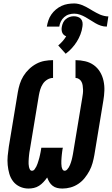

<svg xmlns="http://www.w3.org/2000/svg" viewBox="-20 -1083 647 1111"><path d="M341 8Q325 8 310.5 4.5Q296 1 284.5 -8Q273 -17 265.5 -29.5Q258 -42 253 -56Q243 -42 231.5 -29.5Q220 -17 206 -8Q192 1 176 4.5Q160 8 145 8Q118 8 94.5 -3Q71 -14 56 -33.5Q41 -53 34 -77.5Q27 -102 24.5 -128Q22 -154 24.5 -181Q27 -208 31 -234L83 -549Q87 -573 94.5 -597Q102 -621 115.5 -643Q129 -665 148.5 -683.5Q168 -702 190.5 -714Q213 -726 237.5 -730.5Q262 -735 287 -735V-632Q270 -632 254 -622.5Q238 -613 228 -597.5Q218 -582 213 -565.5Q208 -549 205 -532L153 -218Q151 -209 150 -201Q149 -193 148 -184.5Q147 -176 146.5 -167.5Q146 -159 145.5 -150.5Q145 -142 145.5 -134Q146 -126 147.5 -118Q149 -110 153 -102.5Q157 -95 165 -95Q174 -95 180 -103Q186 -111 190 -119Q194 -127 197 -135.5Q200 -144 202.5 -152.5Q205 -161 207.5 -169.5Q210 -178 211.5 -186.5Q213 -195 215 -203.5Q217 -212 218 -221L219 -228H344L342 -221Q341 -212 339.5 -203.5Q338 -195 337.5 -186.5Q337 -178 336 -169.5Q335 -161 335 -152.5Q335 -144 335 -135.5Q335 -127 336.5 -118.5Q338 -110 342 -102.5Q346 -95 355 -95Q362 -95 368 -101.5Q374 -108 378 -114.5Q382 -121 385 -128.5Q388 -136 390.5 -143.5Q393 -151 395 -158.5Q397 -166 398.5 -173.5Q400 -181 401.5 -188.5Q403 -196 404 -203L456 -517Q458 -529 459.5 -541Q461 -553 460.5 -564.5Q460 -576 458.5 -587.5Q457 -599 452 -609Q447 -619 437.5 -625.5Q428 -632 417 -632V-735Q445 -735 473 -728.5Q501 -722 523 -706Q545 -690 559 -666.5Q573 -643 579 -615.5Q585 -588 584 -559Q583 -530 578 -501L526 -186Q522 -163 515.5 -139.5Q509 -116 497.5 -94.5Q486 -73 470 -53Q454 -33 433 -19Q412 -5 388.5 1.5Q365 8 341 8ZM251 -929Q254 -947 260 -965Q266 -983 277 -999Q288 -1015 303.5 -1028Q319 -1041 336.5 -1049Q354 -1057 372.5 -1060Q391 -1063 410 -1063Q422 -1063 434.5 -1060Q447 -1057 458 -1052.5Q469 -1048 480 -1042Q491 -1036 501 -1030L516 -1021Q527 -1015 537.5 -1009Q548 -1003 559 -998.5Q570 -994 582.5 -991Q595 -988 607 -988L598 -929Q580 -929 563.5 -934.5Q547 -940 532.5 -948.5Q518 -957 504 -966Q490 -975 475 -983.5Q460 -992 443.5 -998Q427 -1004 410 -1004Q394 -1004 379 -999.5Q364 -995 351.5 -984Q339 -973 332 -958.5Q325 -944 323 -929ZM360 -772 317 -820Q330 -831 342 -844.5Q354 -858 363 -873Q363 -873 363 -873Q363 -873 363 -873Q355 -876 349 -881.5Q343 -887 340 -894.5Q337 -902 336.5 -911Q336 -920 338 -929Q340 -941 345.5 -952.5Q351 -964 361 -972.5Q371 -981 383 -985Q395 -989 407 -989Q420 -989 431 -985Q442 -981 449 -972.5Q456 -964 457.5 -952.5Q459 -941 457 -929Q454 -906 445.5 -884Q437 -862 424.5 -842Q412 -822 395.5 -804Q379 -786 360 -772Z"/></svg>

Font: Iosevka Slab XBdEx
Style: Italic
Weight: 800
Width: 7
Italic angle: -9°
Monospace: yes
Designer: Belleve Invis
Foundry: Belleve Invis
Version: Version 11.1.1; ttfautohint (v1.8.3)